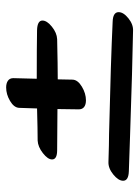

<svg xmlns="http://www.w3.org/2000/svg" viewBox="68 -596 463 640"><g transform="rotate(-90 300.0 -276.5)"><path d="M88 -335Q88 -349 109 -365.5Q130 -382 151 -383Q186 -383 258 -385L260 -445Q261 -462 283 -475Q305 -488 328 -488Q342 -488 350.5 -482Q359 -476 359 -464L357 -386Q465 -386 519 -385Q551 -384 551 -367Q551 -352 530.5 -335.5Q510 -319 489 -318Q399 -316 355 -316L354 -266Q353 -249 330.5 -235.5Q308 -222 285 -222Q271 -222 263 -228Q255 -234 255 -246L256 -317L119 -318Q88 -318 88 -335ZM579 -113Q579 -97 558.5 -80.5Q538 -64 517 -65Q400 -67 166 -75L49 -79Q17 -80 17 -98Q17 -114 38 -131Q59 -148 80 -147Q142 -145 172 -145Q422 -139 547 -133Q579 -132 579 -113Z"/></g></svg>

Font: Sedgwick Ave
Style: Regular
Weight: 400
Designer: Kevin Burke, Pedro Vergani
Foundry: Google, Inc.
Version: Version 1.000